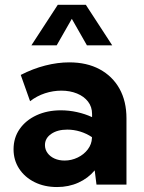

<svg xmlns="http://www.w3.org/2000/svg" viewBox="-20 -752 585 782"><path d="M495.1 0H373L365.7 -58.1Q338.9 -25.9 299.3 -8.1Q259.8 9.8 212.4 9.8Q161.1 9.8 121.1 -10Q81.1 -29.8 58.1 -64.7Q35.2 -99.6 35.2 -144Q35.2 -190.9 60.1 -226.6Q85 -262.2 128.7 -282.5Q172.4 -302.7 228 -302.7Q260.7 -302.7 293.7 -295.4Q326.7 -288.1 355 -274.9V-287.6Q355 -316.9 338.6 -338.1Q322.3 -359.4 293.7 -371.1Q265.1 -382.8 230 -382.8Q196.3 -382.8 163.3 -372.1Q130.4 -361.3 102.5 -339.8L64.5 -446.8Q113.8 -472.2 164.3 -485.1Q214.8 -498 262.2 -498Q333.5 -498 385.7 -470Q438 -441.9 466.6 -390.9Q495.1 -339.8 495.1 -270ZM243.2 -98.1Q271 -98.1 296.4 -110.4Q321.8 -122.6 337.6 -143.6Q353.5 -164.6 354.5 -189.9V-193.4Q333 -208 306.9 -216.1Q280.8 -224.1 253.9 -224.1Q213.9 -224.1 188.5 -206.5Q163.1 -189 163.1 -161.1Q163.1 -143.1 173.6 -128.7Q184.1 -114.3 202.1 -106.2Q220.2 -98.1 243.2 -98.1ZM437 -567.4H334L272.5 -675.3L210.9 -567.4H107.9L215.3 -732.4H329.6Z"/></svg>

Font: Kumbh Sans
Style: Bold
Weight: 700
Version: Version 1.005